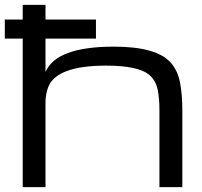

<svg xmlns="http://www.w3.org/2000/svg" viewBox="-31 -770 833 790"><path d="M62.5 0V-611.3H-11.2V-689.5H62.5V-750H156.2V-689.5H363.8V-611.3H156.2V-473.6Q200.7 -578.1 437.5 -578.1Q614.3 -578.1 672.4 -511.2Q700.7 -478.5 710 -429.2Q719.2 -379.9 719.2 -317.4V0H625V-317.4Q625 -365.7 617.7 -401.4Q610.4 -437 585.9 -459.5Q541.5 -500 406.2 -500Q200.7 -500 167 -410.6Q156.2 -381.3 156.2 -348.6V0Z"/></svg>

Font: Michroma
Style: Regular
Weight: 400
Designer: Vernon Adams
Foundry: Vernon Adams
Version: Version 1.100; ttfautohint (v1.8.4.7-5d5b);gftools[0.9.29]